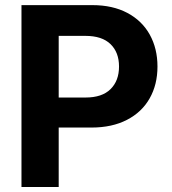

<svg xmlns="http://www.w3.org/2000/svg" viewBox="-20 -748 688 768"><path d="M65.9 -727.5H349.6Q430.7 -727.5 489.5 -696.3Q548.3 -665 579.1 -609.4Q609.9 -553.7 609.9 -481.9Q609.9 -409.7 578.6 -354.5Q547.4 -299.3 487.8 -268.6Q428.2 -237.8 346.2 -237.8H163.6V-357.9H322.3Q388.2 -357.9 422.1 -391.4Q456.1 -424.8 456.1 -481.9Q456.1 -538.6 422.1 -571.5Q388.2 -604.5 321.8 -604.5H214.8V0H65.9Z"/></svg>

Font: Inter RS Variable
Style: Regular
Weight: 400
Designer: Rasmus Andersson (customised by Maria Ramos and Noel Pretorius)
Foundry: rsms
Version: Version 3.001;Glyphs 3.2.3 (3260)